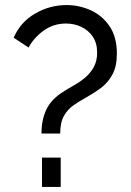

<svg xmlns="http://www.w3.org/2000/svg" viewBox="-20 -739 519 759"><path d="M144 -211Q144 -265 163 -305.5Q182 -346 228 -375Q246 -387 269.5 -400Q293 -413 314.5 -430.5Q336 -448 350 -472.5Q364 -497 364 -531Q364 -569 346.5 -594.5Q329 -620 301 -633Q273 -646 241 -646Q191 -646 152 -617.5Q113 -589 93 -551L34 -590Q61 -652 119 -685.5Q177 -719 243 -719Q293 -719 338.5 -698.5Q384 -678 413 -635.5Q442 -593 442 -527Q442 -477 424.5 -444.5Q407 -412 378.5 -391Q350 -370 316 -351Q292 -338 269.5 -322Q247 -306 232.5 -280.5Q218 -255 218 -211ZM146 0V-116H220V0Z"/></svg>

Font: Raleway Medium
Style: Regular
Weight: 500
Designer: Matt McInerney, Pablo Impallari, Rodrigo Fuenzalida
Foundry: Matt McInerney, Pablo Impallari, Rodrigo Fuenzalida
Version: Version 4.026